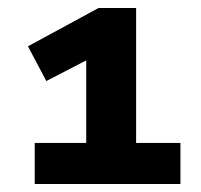

<svg xmlns="http://www.w3.org/2000/svg" viewBox="-20 -725 503 481"><path d="M67 -264V-367H196V-597L247 -600L96 -522L50 -609L227 -705H321V-367H432V-264Z"/></svg>

Font: Nunito Sans 10pt SemiExpanded ExtraBold
Style: Regular
Weight: 800
Width: 6
Designer: Vernon Adams
Foundry: Vernon Adams
Version: Version 3.101;gftools[0.9.27]